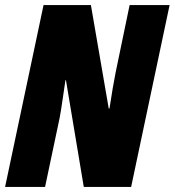

<svg xmlns="http://www.w3.org/2000/svg" viewBox="-25 -734 686 754"><path d="M-5 0H152L209 -270Q214 -296 219.5 -334Q225 -372 232 -419H234L304 0H490L641 -714H484L429 -449Q418 -394 405 -308H402L332 -714H146Z"/></svg>

Font: Noto Sans Display Condensed Black
Style: Italic
Weight: 900
Width: 3
Italic angle: -192°
Designer: Monotype Design Team
Foundry: Monotype Imaging Inc.
Version: Version 1.900